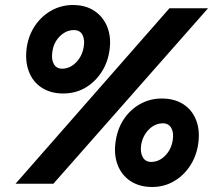

<svg xmlns="http://www.w3.org/2000/svg" viewBox="-20 -733 865 766"><path d="M42 0 656 -700H810L193 0ZM232 -360Q182 -360 146 -383.5Q110 -407 94.5 -449.5Q79 -492 87 -546Q95 -595 121 -632.5Q147 -670 186 -691.5Q225 -713 271 -713Q322 -713 357.5 -689Q393 -665 409 -623Q425 -581 416 -527Q408 -478 381.5 -440Q355 -402 317 -381Q279 -360 232 -360ZM228 -459Q259 -459 283.5 -484Q308 -509 314 -546Q319 -575 309 -594Q299 -613 275 -613Q244 -613 219 -588.5Q194 -564 189 -527Q184 -497 194.5 -478Q205 -459 228 -459ZM587 13Q536 13 500 -11Q464 -35 448.5 -77.5Q433 -120 442 -173Q450 -223 476 -260.5Q502 -298 541 -319Q580 -340 625 -340Q677 -340 712.5 -316.5Q748 -293 763.5 -251Q779 -209 770 -154Q762 -106 736 -68Q710 -30 671.5 -8.5Q633 13 587 13ZM583 -87Q614 -87 638.5 -111.5Q663 -136 669 -173Q674 -203 663.5 -222Q653 -241 630 -241Q598 -241 573.5 -216Q549 -191 543 -154Q539 -125 549.5 -106Q560 -87 583 -87Z"/></svg>

Font: Figtree ExtraBold
Style: Italic
Weight: 800
Italic angle: -9.5°
Foundry: Erik Kennedy
Version: Version 2.001;gftools[0.9.30]